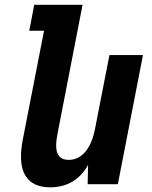

<svg xmlns="http://www.w3.org/2000/svg" viewBox="-20 -780 642 813"><path d="M192.9 13.2C263.7 13.2 319.8 -20.5 353 -82L351.1 0H479L585.4 -546.9H443.4L382.3 -233.9C366.2 -151.4 326.7 -103 271 -103C235.8 -103 217.8 -122.1 217.8 -163.6C217.8 -177.2 219.7 -193.8 223.6 -213.9L329.6 -759.8H125L104 -649.9H166.5L77.1 -191.9C71.8 -164.1 68.8 -139.6 68.8 -117.2C68.8 -30.3 112.3 13.2 192.9 13.2Z"/></svg>

Font: Hack
Style: Bold Oblique
Weight: 700
Italic angle: -12°
Monospace: yes
Designer: Christopher Simpkins
Foundry: Christopher Simpkins
Version: Version 2.010